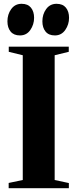

<svg xmlns="http://www.w3.org/2000/svg" viewBox="-20 -988 407 1008"><path d="M84.5 -802Q52.5 -802 35.8 -822.2Q19 -842.5 19 -876Q19 -913 38.8 -940.2Q58.5 -967.5 92 -968H94Q126 -968 142.5 -947.8Q159 -927.5 159 -894.5Q159 -859.5 139.5 -831Q120 -802.5 86 -802ZM268 -802Q235.5 -802 219 -822.5Q202.5 -843 202.5 -876Q202.5 -913 222.2 -940.2Q242 -967.5 275.5 -968H277Q309.5 -968 326 -947.8Q342.5 -927.5 342.5 -894.5Q342.5 -859.5 322.8 -831Q303 -802.5 269.5 -802ZM99.5 -43V-698L26 -716V-743H341V-716L267 -698V-43L341.5 -27V0H25.5V-27.5Z"/></svg>

Font: Merriweather 120pt ExtraBold
Style: Regular
Weight: 800
Version: Version 2.100